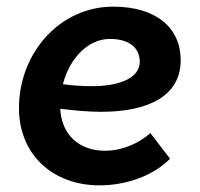

<svg xmlns="http://www.w3.org/2000/svg" viewBox="-20 -547 601 577"><path d="M279 10C363 10 443 -21 491 -70L432 -147C398 -117 349 -94 295 -94C218 -94 165 -142 161 -220C204 -215 245 -211 284 -211C425 -211 523 -258 523 -366C523 -464 449 -527 320 -527C159 -527 37 -387 37 -222C37 -84 137 10 279 10ZM169 -294C189 -372 245 -430 310 -430C368 -430 400 -404 400 -361C400 -314 342 -288 256 -288C228 -288 197 -290 169 -294Z"/></svg>

Font: Fixel Text 20240404 SemiBold
Style: Italic
Weight: 600
Width: 4
Italic angle: -10°
Designer: AlfaBravo + MacPaw
Foundry: Kyrylo Tkachov, Marchela Mozhyna, Serhii Makarenko, Maria Weinstein, Zakhar Kryvoshyya
Version: Version 1.211;Glyphs 3.2 (3225)